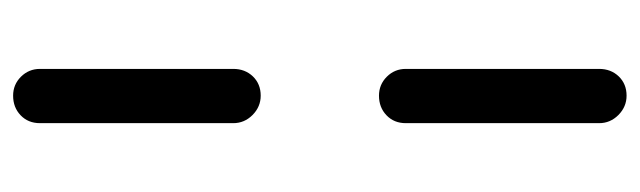

<svg xmlns="http://www.w3.org/2000/svg" viewBox="-355 -410 957 287"><g transform="rotate(90 123.5 -266.5)"><path d="M83 -394.5V-683.6Q83 -701.2 94.2 -712.9Q105.5 -724.6 123 -724.6Q139.6 -724.6 151.9 -712.4Q164.1 -700.2 164.1 -683.6V-394.5Q164.1 -377 152.3 -365.7Q140.6 -354.5 123 -354.5Q106.4 -354.5 94.7 -366.2Q83 -377.9 83 -394.5ZM83 -136.7Q83 -154.3 94.2 -166Q105.5 -177.7 123 -177.7Q139.6 -177.7 151.9 -165.5Q164.1 -153.3 164.1 -136.7V152.3Q164.1 169.9 152.3 181.2Q140.6 192.4 123 192.4Q106.4 192.4 94.7 180.7Q83 168.9 83 152.3Z"/></g></svg>

Font: jf-openhuninn-2.0
Style: Regular
Weight: 400
Designer: [Kosugi Maru]
Designed by MOTOYA      

[Varela Round]
Joe Prince (Latin component); Avraham Cornfeld (Hebrew component)
Foundry: justfont CO.,LTD.
Version: 2.0